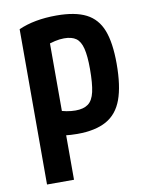

<svg xmlns="http://www.w3.org/2000/svg" viewBox="-84 -591 667 862"><g transform="rotate(-10 250.0 -160.0)"><path d="M60 -498Q132 -530 233 -530Q318 -530 368 -504.5Q418 -479 440 -422.5Q462 -366 462 -270Q462 -169 439.5 -107.5Q417 -46 366.5 -18Q316 10 234 10Q204 10 175 6.5Q146 3 121 -4L152 -113Q181 -103 203 -99Q225 -95 244 -95Q281 -95 302 -110.5Q323 -126 331.5 -163.5Q340 -201 340 -268Q340 -327 331.5 -361Q323 -395 303.5 -409Q284 -423 249 -423Q229 -423 207 -418Q185 -413 155 -402L183 -467V210H60Z"/></g></svg>

Font: M PLUS 1 Code SemiBold
Style: Regular
Weight: 600
Designer: Coji Morishita
Foundry: UNDERFOREST DESIGN
Version: Version 1.005